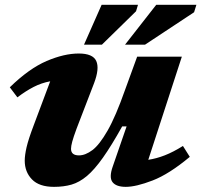

<svg xmlns="http://www.w3.org/2000/svg" viewBox="-20 -750 822 784"><path d="M440.5 -70.5 497 -234H479Q435 -155 400.2 -106Q365.5 -57 334.8 -31.2Q304 -5.5 272 3.8Q240 13 200.5 13Q140 13 110.5 -17.5Q81 -48 81 -94Q81 -116 88.5 -148.8Q96 -181.5 117.5 -238L185 -418Q149.5 -411.5 117.8 -395.2Q86 -379 51 -352.5L20 -393.5Q98.5 -470 170.2 -500.8Q242 -531.5 301.5 -531.5Q359 -531.5 373 -501Q387 -470.5 364 -410L293 -225.5Q280 -190.5 275 -171.8Q270 -153 270 -142.5Q270 -115.5 302.5 -115.5Q328.5 -115.5 357.2 -137Q386 -158.5 419.2 -216.5Q452.5 -274.5 491 -384L540 -518.5H722.5L585.5 -97.5Q619 -102.5 653 -115.8Q687 -129 727 -154L755 -109.5Q670.5 -39 603 -13Q535.5 13 493.5 13Q454.5 13 439.5 -6.2Q424.5 -25.5 440.5 -70.5ZM490.5 -567.5 618 -730.5H782L772.5 -700L572 -567.5ZM323 -567.5 395 -730.5H543.5L535.5 -704L396 -567.5Z"/></svg>

Font: Newsreader 6pt
Style: Bold Italic
Weight: 700
Italic angle: -17°
Designer: Hugues Gentile
Foundry: Production Type
Version: Version 1.003; ttfautohint (v1.8.3)